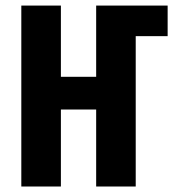

<svg xmlns="http://www.w3.org/2000/svg" viewBox="-20 -679 640 699"><path d="M330.1 0V-280.3H201.7V0H57.6V-658.7H201.7V-399.4H330.1V-658.7H590.3V-547.4H474.1V0Z"/></svg>

Font: Liberation Mono
Style: Bold
Weight: 700
Monospace: yes
Designer: Steve Matteson
Foundry: Ascender Corporation
Version: Version 2.1.5